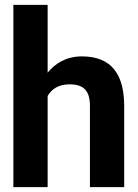

<svg xmlns="http://www.w3.org/2000/svg" viewBox="-20 -770 569 790"><path d="M35 0H176V-375C193 -404 221 -423 266 -423C326 -423 350 -395 350 -334V0H491V-333C491 -460 442 -538 317 -538C252 -538 207 -509 176 -471V-750H35Z"/></svg>

Font: Asimov Pro
Style: Bd
Weight: 700
Designer: Google
Version: Version 2.000980; 2014